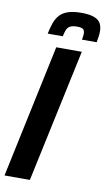

<svg xmlns="http://www.w3.org/2000/svg" viewBox="-101 -930 545 977"><g transform="rotate(10 171.5 -441.5)"><path d="M-4 0 142 -688H274L127 0ZM87 -749Q93 -778 101.5 -803Q110 -828 125.5 -846Q141 -864 168.5 -873.5Q196 -883 238 -883Q281 -883 305 -873.5Q329 -864 338 -847Q347 -830 347 -805Q347 -793 345 -779Q343 -765 340 -749H264Q266 -758 267 -766.5Q268 -775 268 -781Q268 -796 260 -803Q252 -810 229 -810Q204 -810 191.5 -802.5Q179 -795 174 -781.5Q169 -768 165 -749Z"/></g></svg>

Font: Saira Condensed
Style: Bold Italic
Weight: 700
Width: 3
Italic angle: -12°
Designer: Hector Gatti with collaboration of the Omnibus-Type team
Foundry: Omnibus-Type
Version: Version 1.101